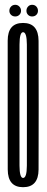

<svg xmlns="http://www.w3.org/2000/svg" viewBox="-20 -775 194 799"><path d="M76 4Q140 4 140.5 -69.5Q141 -143 141 -337Q141 -530.5 140.5 -605Q140 -679.5 76 -679.5Q12 -679.5 12 -605.8Q12 -532 12 -337Q12 -143 12.2 -69.5Q12.5 4 76 4ZM76 -34.5Q61.5 -34.5 61.2 -85.5Q61 -136.5 61 -337Q61 -539 61.2 -590Q61.5 -641 76 -641Q91.5 -641 91.8 -590Q92 -539 92 -337Q92 -136.5 91.8 -85.5Q91.5 -34.5 76 -34.5ZM43.5 -706.5Q53.5 -706.5 60.5 -713.2Q67.5 -720 67.5 -730Q67.5 -740.5 60.5 -747.8Q53.5 -755 43.5 -755Q33 -755 26 -747.8Q19 -740.5 19 -730Q19 -720 26 -713.2Q33 -706.5 43.5 -706.5ZM113.5 -706.5Q124.5 -706.5 131.2 -713.2Q138 -720 138 -730Q138 -740.5 131.2 -747.8Q124.5 -755 113.5 -755Q103.5 -755 96.8 -747.8Q90 -740.5 90 -730Q90 -720 96.8 -713.2Q103.5 -706.5 113.5 -706.5Z"/></svg>

Font: Anybody UltraCondensed Light
Style: Regular
Weight: 300
Width: 1
Version: Version 1.113;gftools[0.9.25]